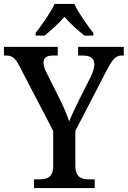

<svg xmlns="http://www.w3.org/2000/svg" viewBox="-23 -951 646 971"><path d="M157 -784V-771H203C234 -797 275 -833 303 -866C330 -833 371 -797 404 -771H449V-784C420 -822 373 -886 353 -931H253C233 -886 186 -822 157 -784ZM149 0H456V-44H429C390 -44 358 -53 358 -115V-289L515 -592C546 -652 563 -670 591 -670H603V-714H372V-670H396C433 -670 454 -657 454 -626C454 -612 449 -590 437 -565L379 -450C358 -407 338 -366 327 -337C316 -368 302 -405 281 -446L213 -582C205 -596 197 -618 197 -635C197 -654 208 -670 243 -670H269V-714H-3V-670H9C42 -670 55 -655 75 -617L246 -289V-111C246 -53 213 -44 174 -44H149Z"/></svg>

Font: Noto Serif Armenian SemiCondensed Medium
Style: Regular
Weight: 500
Width: 4
Designer: Monotype Design Team
Foundry: Monotype Imaging Inc.
Version: Version 2.008